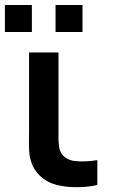

<svg xmlns="http://www.w3.org/2000/svg" viewBox="-38 -754 460 783"><path d="M298.5 -623.5H188.5V-733.5H298.5ZM92 -623.5H-18V-733.5H92ZM211.5 4Q138.5 -8 103 -64Q96 -75 91.5 -87.2Q87 -99.5 84.8 -109Q82.5 -118.5 81.2 -134.5Q80 -150.5 80 -159Q80 -167.5 80.2 -189.2Q80.5 -211 80.5 -220.5V-540H200.5V-227.5Q200.5 -223 200.5 -213.2Q200.5 -203.5 200.5 -199.5Q200.5 -195.5 200.5 -187.5Q200.5 -179.5 201 -175.8Q201.5 -172 202 -165.5Q202.5 -159 203.2 -155.2Q204 -151.5 205 -146.5Q206 -141.5 207.8 -137.5Q209.5 -133.5 211.5 -130Q230 -100.5 270.5 -97Q310.5 -93 359 -101V0Q327.5 8.5 284.5 9.2Q241.5 10 211.5 4Z"/></svg>

Font: Vortex Mix
Style: Bold
Weight: 700
Designer: Mikhail Sharanda
Foundry: Mikhail Sharanda
Version: Version 4.504;Glyphs 3.1.2 (3151)